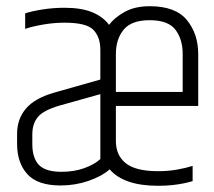

<svg xmlns="http://www.w3.org/2000/svg" viewBox="-20 -593 688 618"><path d="M331 -513Q348 -536 381 -554.5Q414 -573 462 -573Q545 -573 581.5 -528.5Q618 -484 618 -419V-252H353V-139Q353 -93 385 -67.5Q417 -42 489 -42Q521 -42 549.5 -47Q578 -52 600 -59V-10Q587 -6 569.5 -2.5Q552 1 532 3Q512 5 489 5Q433 5 394 -8.5Q355 -22 333 -48Q307 -25 264 -10.5Q221 4 175 4Q101 4 68 -32.5Q35 -69 35 -130V-162Q35 -210 63.5 -243.5Q92 -277 155 -295L303 -337V-432Q303 -474 280.5 -497Q258 -520 188 -520Q154 -520 119 -514Q84 -508 61 -500V-550Q82 -557 116.5 -562.5Q151 -568 188 -568Q242 -568 277 -553.5Q312 -539 331 -513ZM303 -81V-290L171 -253Q120 -238 102 -216.5Q84 -195 84 -160V-129Q84 -85 105 -62.5Q126 -40 178 -40Q218 -40 250.5 -51.5Q283 -63 303 -81ZM568 -419Q568 -467 544.5 -497.5Q521 -528 462 -528Q403 -528 378 -497.5Q353 -467 353 -419V-297H568Z"/></svg>

Font: Khand Variable Light
Style: Regular
Weight: 300
Designer: Satya Rajpurohit
Foundry: Indian Type Foundry
Version: Version 3.000